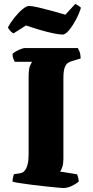

<svg xmlns="http://www.w3.org/2000/svg" viewBox="-20 -946 469 966"><path d="M298 0Q291 0 266 -2.5Q241 -5 207 -8.5Q173 -12 138.5 -16.5Q104 -21 78 -25Q52 -29 43 -32Q43 -42 45.5 -53.5Q48 -65 51 -70L80 -74Q95 -76 104.5 -87.5Q114 -99 119 -119.5Q124 -140 124 -169V-559Q124 -600 131.5 -616Q139 -632 141 -635H54Q51 -640 47 -651Q43 -662 43 -675Q49 -681 61 -688Q73 -695 85.5 -699.5Q98 -704 103 -704H372Q375 -698 380 -686.5Q385 -675 386 -652L343 -639Q332 -636 322 -629.5Q312 -623 305.5 -606Q299 -589 299 -553V-147Q299 -123 293.5 -106Q288 -89 282 -83L368 -69Q370 -65 373 -53.5Q376 -42 376 -32Q360 -19 339 -9.5Q318 0 298 0ZM294.5 -772Q280.1 -772 248.2 -778.5Q216.2 -785 179.3 -796Q142.4 -807 110.9 -818L47.9 -778Q41.6 -781 32.6 -789.5Q23.6 -798 20 -809Q32.6 -832 52.4 -857Q72.2 -882 92.5 -899Q112.7 -916 126.2 -916Q141.5 -916 173.5 -908.5Q205.4 -901 242.3 -891Q279.2 -881 308.9 -872L358.4 -926Q363.8 -923 371 -919.5Q378.2 -916 387.2 -907Q378.2 -877 361.6 -846Q344.9 -815 326.9 -793.5Q308.9 -772 294.5 -772Z"/></svg>

Font: Texturina 12pt Black
Style: Regular
Weight: 900
Designer: Guillermo Torres Carreño
Foundry: Omnibus-Type
Version: Version 1.002